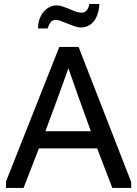

<svg xmlns="http://www.w3.org/2000/svg" viewBox="-20 -919 672 939"><path d="M9.3 -31.2 270 -689.5H364.3L621.6 -28.8V0H529.3L455.1 -193.4H170.4L95.2 0H9.3ZM267.1 -453.1 202.1 -277.3H424.3L360.8 -453.1L314.5 -585ZM375 -784.7Q361.8 -784.7 345 -790.5Q328.1 -796.4 311 -803.2Q293.9 -810.1 278.8 -815.9Q263.7 -821.8 253.9 -821.8Q238.3 -821.8 229.5 -812.3Q220.7 -802.7 212.9 -779.8H166Q166 -804.7 173.3 -825.4Q180.7 -846.2 193.1 -861.1Q205.6 -876 222.2 -884.3Q238.8 -892.6 256.8 -892.6Q272 -892.6 287.8 -887Q303.7 -881.3 319.1 -874.8Q334.5 -868.2 349.4 -862.5Q364.3 -856.9 377.4 -856.9Q394.5 -856.9 403.8 -867.9Q413.1 -878.9 417 -899.4H465.8Q464.4 -869.1 456.5 -847.7Q448.7 -826.2 436.3 -812Q423.8 -797.9 408 -791.3Q392.1 -784.7 375 -784.7Z"/></svg>

Font: Shanti
Style: Regular
Weight: 400
Designer: vernon adams
Foundry: vernon adams
Version: Version 1.000